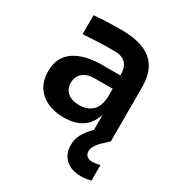

<svg xmlns="http://www.w3.org/2000/svg" viewBox="-186 -672 960 1035"><g transform="rotate(30 294.0 -154.5)"><path d="M232.9 14.2Q142.6 14.2 89.4 -32.2Q36.1 -78.6 36.1 -161.1Q36.1 -248 98.9 -291.5Q161.6 -335 273.9 -335H384.8V-339.8Q384.8 -433.1 291 -433.1Q202.6 -433.1 97.2 -425.8V-543.9Q177.7 -550.8 266.1 -550.8Q393.6 -550.8 455.8 -499.5Q518.1 -448.2 518.1 -336.9V0H517.1L485.8 28.8Q439.9 70.3 439.9 104Q439.9 123 451.9 133.5Q463.9 144 484.9 144Q512.2 144 533.2 136.2V233.9Q501 242.2 471.2 242.2Q411.1 242.2 376 210.4Q340.8 178.7 340.8 123Q340.8 85.9 357.4 55.2Q374 24.4 408.2 -9.8V-104Q371.6 14.2 232.9 14.2ZM272 -85Q319.8 -85 350.8 -112.1Q381.8 -139.2 384.8 -201.2V-252H272Q225.6 -252 199.2 -229Q172.9 -206.1 172.9 -168Q172.9 -129.9 198.7 -107.4Q224.6 -85 272 -85Z"/></g></svg>

Font: Sora SemiBold
Style: Regular
Weight: 600
Designer: Jonathan Barnbrook, Julián Moncada
Foundry: Barnbrook Fonts
Version: Version 2.000